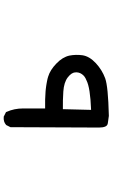

<svg xmlns="http://www.w3.org/2000/svg" viewBox="195 -787 610 1040"><g transform="rotate(-90 500.0 -267.0)"><path d="M392.1 17.6Q368.7 13.7 353.5 12.2Q339.8 10.7 334.5 -2Q329.1 -14.6 329.1 -35.2L331.1 -512.7V-515.1L332 -517.1L341.8 -536.6L342.8 -538.6L344.2 -539.6Q360.8 -554.2 386.7 -551.8H388.7L390.1 -550.8L409.7 -541L412.6 -539.6L414.1 -536.1Q423.3 -515.6 428 -493.2Q432.6 -470.7 432.6 -446.3V-327.6Q482.9 -328.6 524.9 -325.2Q532.2 -324.7 539.8 -323.7Q547.4 -322.8 554.2 -321.8Q561 -320.8 567.9 -319.6Q574.7 -318.4 581.1 -317.1Q587.4 -315.9 593.5 -314.5Q599.6 -313 605.5 -311Q623 -305.7 640.6 -294.7Q658.2 -283.7 675.8 -266.6Q693.4 -250 704.1 -232.2Q714.8 -214.4 718.8 -196.3Q725.6 -161.6 720.7 -125.5Q715.3 -87.9 677.7 -52.7Q641.1 -19 596.2 -2.4Q572.8 5.9 523.2 10.7Q473.6 15.6 393.6 17.6H393.1ZM585.4 -104Q607.9 -112.3 618.7 -128.9Q629.9 -145 627.9 -165.5Q627 -175.3 620.4 -185.1Q613.8 -194.8 600.6 -205.1Q573.7 -225.6 524.4 -229Q500.5 -230.5 476.6 -231.2Q452.6 -231.9 428.7 -231.4L424.8 -78.6Q544.9 -83 584.5 -103.5H585Z"/></g></svg>

Font: NaikaiFont
Style: Bold
Weight: 700
Version: Version 1.89